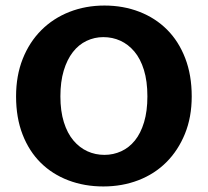

<svg xmlns="http://www.w3.org/2000/svg" viewBox="-20 -662 750 693"><path d="M357 -642Q425 -642 483 -619.5Q541 -597 583 -555Q625 -513 648.5 -452Q672 -391 672 -314Q672 -239 647.5 -179Q623 -119 580.5 -76.5Q538 -34 479.5 -11.5Q421 11 353 11Q285 11 227 -11Q169 -33 127 -74.5Q85 -116 61.5 -176.5Q38 -237 38 -314Q38 -389 62 -449.5Q86 -510 129 -553Q172 -596 230.5 -619Q289 -642 357 -642ZM198 -314Q198 -261 210.5 -221Q223 -181 245 -155Q267 -129 295.5 -116Q324 -103 357 -103Q389 -103 417.5 -116Q446 -129 467 -155Q488 -181 500 -221Q512 -261 512 -314Q512 -369 499.5 -409.5Q487 -450 465 -476Q443 -502 414.5 -515Q386 -528 353 -528Q321 -528 292.5 -514.5Q264 -501 243 -474Q222 -447 210 -407Q198 -367 198 -314Z"/></svg>

Font: Mukta Malar ExtraBold
Style: Regular
Weight: 800
Designer: Aadarsh Rajan, Girish Dalvi, Yashodeep Gholap
Foundry: Ek Type
Version: Version 2.538;PS 1.000;hotconv 16.6.51;makeotf.lib2.5.65220;